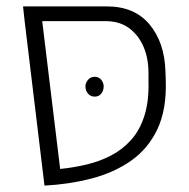

<svg xmlns="http://www.w3.org/2000/svg" viewBox="-20 -570 591 600"><path d="M119 10 57 -504 108 -536 168 -42Q208 -46 249 -55.5Q290 -65 326 -83.5Q362 -102 389.5 -132.5Q417 -163 431.5 -209Q446 -255 444 -319V-342Q444 -388 428.5 -424Q413 -460 383.5 -482Q354 -504 309 -504H57L52 -550H314Q400 -550 447 -494Q494 -438 497 -348L498 -319Q501 -227 471.5 -165.5Q442 -104 388.5 -67Q335 -30 265.5 -12Q196 6 119 10ZM276 -330Q289 -330 296.5 -320.5Q304 -311 304 -300Q304 -287 296.5 -277.5Q289 -268 276 -268Q263 -268 255 -277.5Q247 -287 247 -300Q247 -311 255 -320.5Q263 -330 276 -330Z"/></svg>

Font: Assistant ExtraLight Light
Style: Regular
Weight: 300
Version: Version 3.000